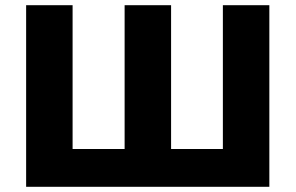

<svg xmlns="http://www.w3.org/2000/svg" viewBox="-20 -720 1139 740"><path d="M80.7 -700H259.8V-104.4L219.4 -145.7H500.2L460.3 -104.4V-700H639.4V-104.4L598.1 -145.7H880.3L839 -104.4V-700H1018.1V0H80.7Z"/></svg>

Font: iiserrat Thin
Style: Regular
Weight: 100
Designer: Akira Ohta
Foundry: Akira Ohta
Version: Version 1.200;Glyphs 3.3.1 (3343)